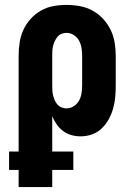

<svg xmlns="http://www.w3.org/2000/svg" viewBox="-20 -548 540 783"><path d="M56 215V145H17V70H56V-320Q56 -347 60 -374Q64 -401 75 -425.5Q86 -450 104.5 -470.5Q123 -491 146.5 -504.5Q170 -518 197 -523Q224 -528 251 -528Q278 -528 305.5 -523Q333 -518 357 -505Q381 -492 400 -471.5Q419 -451 431 -426.5Q443 -402 447.5 -374.5Q452 -347 452 -320V-200Q452 -176 450 -152.5Q448 -129 441.5 -106Q435 -83 423.5 -62Q412 -41 395 -24.5Q378 -8 355.5 0Q333 8 309 8Q290 8 271.5 3Q253 -2 237.5 -13.5Q222 -25 211 -41Q200 -57 193 -74V70H279V145H193V215ZM251 -106Q267 -106 281 -115Q295 -124 302.5 -138Q310 -152 312.5 -168Q315 -184 315 -200V-320Q315 -336 312.5 -352Q310 -368 302.5 -382Q295 -396 281 -405Q267 -414 251 -414Q241 -414 231 -410Q221 -406 214.5 -398Q208 -390 203.5 -380.5Q199 -371 196.5 -361Q194 -351 193.5 -340.5Q193 -330 193 -320V-200Q193 -190 193.5 -179.5Q194 -169 196.5 -159Q199 -149 203 -139.5Q207 -130 214 -122Q221 -114 231 -110Q241 -106 251 -106Z"/></svg>

Font: Iosevka Curly Heavy
Style: Regular
Weight: 900
Monospace: yes
Designer: Belleve Invis
Foundry: Belleve Invis
Version: Version 22.1.2; ttfautohint (v1.8.4)